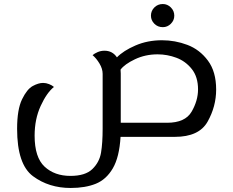

<svg xmlns="http://www.w3.org/2000/svg" viewBox="-20 -680 1159 954"><path d="M1054 -235Q1054 -151 1011.5 -75.5Q969 0 849 0H579Q573 101 540.5 156.5Q508 212 456 233Q404 254 331 254Q223 254 144 195.5Q65 137 65 -40Q65 -136 89.5 -186.5Q114 -237 142.5 -252.5Q171 -268 194 -268Q209 -268 224 -262Q239 -256 248 -248Q212 -219 182 -153.5Q152 -88 152 -6Q152 102 201.5 148Q251 194 330 194Q404 194 439 160Q474 126 482 78.5Q490 31 490 -41V-313Q490 -338 474.5 -364Q459 -390 440 -406Q449 -414 465 -421Q481 -428 499 -428Q539 -428 561 -395Q593 -428 653 -454Q713 -480 785 -480Q850 -480 911 -457Q972 -434 1013 -379Q1054 -324 1054 -235ZM964 -236Q964 -298 933 -337Q902 -376 856.5 -393Q811 -410 763 -410Q702 -410 650.5 -385.5Q599 -361 579 -334Q580 -328 580 -315V-70H810Q900 -70 932 -125Q964 -180 964 -236ZM730 -602Q730 -626 747 -643Q764 -660 789 -660Q812 -660 829 -643Q846 -626 846 -602Q846 -579 829 -562Q812 -545 789 -545Q764 -545 747 -562Q730 -579 730 -602Z"/></svg>

Font: El Messiri
Style: Regular
Weight: 400
Designer: Mohamed Gaber
Foundry: Kief Type Foundry
Version: Version 2.006